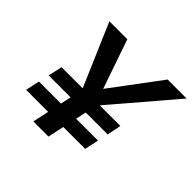

<svg xmlns="http://www.w3.org/2000/svg" viewBox="-159 -836 1014 1014"><g transform="rotate(45 348.0 -329.0)"><path d="M361 -266 303 -322 554 -658H696ZM64 -91 81 -170H522L505 -91ZM209 0 282 -340H395L322 0ZM94 -229 112 -308H551L535 -229ZM285 -272 119 -658H253L369 -322Z"/></g></svg>

Font: Ysabeau
Style: Bold Italic
Weight: 700
Italic angle: -12°
Designer: Christian Thalmann (Catharsis Fonts)
Version: Version 2.002